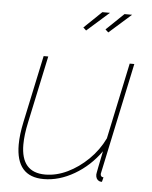

<svg xmlns="http://www.w3.org/2000/svg" viewBox="-53 -774 657 829"><g transform="rotate(5 275.5 -360.0)"><path d="M167 10Q47 10 47 -129Q47 -151 50 -175.5Q53 -200 59 -228L121 -519H141L79 -228Q67 -173 67 -131Q67 -10 172 -10Q220 -10 268 -33Q316 -56 357.5 -96.5Q399 -137 424 -189L494 -519H514L418 -67Q416 -56 413.5 -46Q411 -36 411 -34Q411 -20 424 -20L419 0Q415 0 412 -0.5Q409 -1 407 -2Q400 -5 396 -12Q392 -19 392 -29Q392 -31 393 -36.5Q394 -42 398 -63Q402 -84 412 -132Q366 -67 300 -28.5Q234 10 167 10ZM294 -645 281 -657 357 -730H390ZM390 -645 377 -657 453 -730H486Z"/></g></svg>

Font: Raleway Thin Thin
Style: Italic
Weight: 250
Italic angle: -12°
Version: Version 4.026